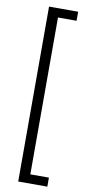

<svg xmlns="http://www.w3.org/2000/svg" viewBox="-105 -851 478 1043"><g transform="rotate(10 134.0 -329.5)"><path d="M237.3 -762.7H134.8V102.5H237.3V152.3H76.7V-812.5H237.3Z"/></g></svg>

Font: TypoPRO Roboto Slab
Style: Light
Weight: 300
Designer: Google
Version: Version 1.100263; 2013; ttfautohint (v0.94.20-1c74) -l 8 -r 